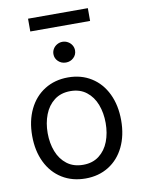

<svg xmlns="http://www.w3.org/2000/svg" viewBox="-96 -949 760 1025"><g transform="rotate(-10 283.5 -436.0)"><path d="M42 -262.7Q42 -344.2 72.3 -406.5Q102.5 -468.8 157.5 -502.9Q212.4 -537.1 284.2 -537.1Q355.5 -537.1 409.9 -502.9Q464.4 -468.8 494.4 -406.5Q524.4 -344.2 524.4 -262.7Q524.4 -181.2 494.4 -119.1Q464.4 -57.1 409.9 -23.2Q355.5 10.7 284.2 10.7Q212.4 10.7 157.5 -23.2Q102.5 -57.1 72.3 -119.1Q42 -181.2 42 -262.7ZM440.4 -262.7Q440.4 -317.4 423.1 -362.8Q405.8 -408.2 370.6 -435.5Q335.4 -462.9 284.2 -462.9Q231.9 -462.9 196.5 -435.5Q161.1 -408.2 143.6 -362.8Q126 -317.4 126 -262.7Q126 -208 143.6 -162.8Q161.1 -117.7 196.5 -90.6Q231.9 -63.5 284.2 -63.5Q335.4 -63.5 370.6 -90.6Q405.8 -117.7 423.1 -162.8Q440.4 -208 440.4 -262.7ZM229.5 -672.9Q229.5 -688 237.3 -700.9Q245.1 -713.9 258.8 -721.7Q272.5 -729.5 288.1 -729.5Q303.7 -729.5 317.4 -721.7Q331.1 -713.9 338.9 -700.9Q346.7 -688 346.7 -672.9Q346.7 -649.4 329.6 -633.3Q312.5 -617.2 288.1 -617.2Q263.7 -617.2 246.6 -633.3Q229.5 -649.4 229.5 -672.9ZM453.1 -813.5H128.9V-882.8H453.1Z"/></g></svg>

Font: Pretendard
Style: Regular
Weight: 400
Designer: Base glyphs from Inter by Rasmus Andersson; Hangeul glyphs from Noto Sans CJK(Source Han Sans) by Jang Soo-young and Kan
Foundry: Kil Hyung-jin
Version: Version 1.309